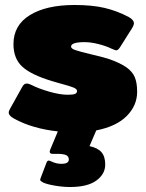

<svg xmlns="http://www.w3.org/2000/svg" viewBox="-20 -515 585 770"><path d="M366 8 339 71Q372 78 387 95.5Q402 113 402 145Q402 183 366.5 209Q331 235 261 235Q232 235 200 229.5Q168 224 153 217Q144 212 142 209Q140 206 143 199L167 136Q170 129 176 129Q179 129 185 132Q205 142 226 142Q256 142 256 125Q256 112 245 107Q234 102 209 102H191Q183 102 180.5 97.5Q178 93 181 86L212 12Q110 1 37 -39Q15 -51 15 -63Q15 -70 21 -80L70 -168Q77 -180 87 -180Q95 -180 107 -174Q134 -160 177 -147.5Q220 -135 252 -135Q273 -135 281 -138.5Q289 -142 289 -150Q289 -158 274.5 -164Q260 -170 226 -179Q216 -182 206.5 -184.5Q197 -187 188 -190Q105 -215 69.5 -247.5Q34 -280 34 -338Q34 -414 100 -454.5Q166 -495 279 -495Q349 -495 398.5 -483.5Q448 -472 496 -447Q517 -435 517 -422Q517 -414 509 -401L461 -325Q453 -313 446 -313Q443 -313 427 -320Q404 -331 374 -338.5Q344 -346 319 -346Q265 -346 265 -328Q265 -320 282.5 -314Q300 -308 342 -298Q397 -285 418 -278Q463 -262 487 -245Q511 -228 520.5 -205.5Q530 -183 530 -147Q530 -92 488.5 -50Q447 -8 366 8Z"/></svg>

Font: Mitr
Style: Bold
Weight: 700
Designer: Thanarat Vachiruckul
Foundry: Cadson Demak
Version: Version 1.002